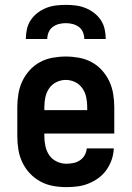

<svg xmlns="http://www.w3.org/2000/svg" viewBox="-20 -760 540 788"><path d="M252 8Q225 8 197.5 3Q170 -2 146 -15Q122 -28 103 -48Q84 -68 72 -93Q60 -118 55.5 -145.5Q51 -173 51 -200V-320Q51 -347 55.5 -374.5Q60 -402 71.5 -426.5Q83 -451 101.5 -471.5Q120 -492 144 -505Q168 -518 195.5 -523Q223 -528 250 -528Q277 -528 304.5 -523Q332 -518 356 -505Q380 -492 398.5 -471.5Q417 -451 428.5 -426.5Q440 -402 444.5 -374.5Q449 -347 449 -320V-212H162V-200Q162 -180 166.5 -159.5Q171 -139 182.5 -122.5Q194 -106 213 -97Q232 -88 252 -88Q267 -88 281.5 -91Q296 -94 308 -102Q320 -110 327.5 -123Q335 -136 336 -151H447Q446 -127 438.5 -105Q431 -83 417.5 -63.5Q404 -44 385 -30Q366 -16 344 -7Q322 2 299 5Q276 8 252 8ZM162 -308H338V-320Q338 -340 334 -360Q330 -380 318.5 -397Q307 -414 288.5 -423Q270 -432 250 -432Q230 -432 211.5 -423Q193 -414 181.5 -397Q170 -380 166 -360Q162 -340 162 -320ZM86 -600Q86 -620 90.5 -640.5Q95 -661 106.5 -678Q118 -695 134.5 -707.5Q151 -720 170 -727.5Q189 -735 209.5 -737.5Q230 -740 250 -740Q270 -740 290.5 -737.5Q311 -735 330 -727.5Q349 -720 365.5 -707.5Q382 -695 393.5 -678Q405 -661 409.5 -640.5Q414 -620 414 -600H326Q326 -614 320.5 -627.5Q315 -641 303.5 -649.5Q292 -658 278 -661.5Q264 -665 250 -665Q236 -665 222 -661.5Q208 -658 196.5 -649.5Q185 -641 179.5 -627.5Q174 -614 174 -600Z"/></svg>

Font: Iosevka Curly
Style: Bold
Weight: 700
Monospace: yes
Designer: Belleve Invis
Foundry: Belleve Invis
Version: Version 22.1.2; ttfautohint (v1.8.4)